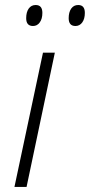

<svg xmlns="http://www.w3.org/2000/svg" viewBox="-20 -739 355 759"><path d="M83.5 -667Q83.5 -690.9 93.5 -705.1Q103.5 -719.2 121.1 -719.2Q147.5 -719.2 147.5 -688Q147.5 -664.6 137.2 -650.4Q127 -636.2 110.4 -636.2Q83.5 -636.2 83.5 -667ZM251.5 -667Q251.5 -690.9 261.5 -705.1Q271.5 -719.2 289.1 -719.2Q315.4 -719.2 315.4 -688Q315.4 -664.6 305.2 -650.4Q294.9 -636.2 278.3 -636.2Q251.5 -636.2 251.5 -667ZM149.9 -530.8H196.8L85 0H37.1Z"/></svg>

Font: Open Sans Hebrew Light
Style: Italic
Weight: 300
Italic angle: -12°
Foundry: Ascender Corporation, Yanek Iontef
Version: Version 2.001;PS 002.001;hotconv 1.0.70;makeotf.lib2.5.58329